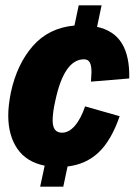

<svg xmlns="http://www.w3.org/2000/svg" viewBox="-20 -617 506 722"><path d="M322 -310Q324 -338 324 -345Q324 -371 317.5 -382.5Q311 -394 296 -394Q221 -394 188 -238Q178 -195 178 -164Q178 -118 213 -118Q239 -118 261.5 -144Q284 -170 300 -217L430 -180Q398 -88 350.5 -43.5Q303 1 234 9L218 85H131L148 6Q79 -8 45 -58Q11 -108 11 -183Q11 -220 21 -270Q44 -376 103.5 -444Q163 -512 260 -521L276 -597H362L345 -516Q409 -502 438.5 -453.5Q468 -405 466 -322Z"/></svg>

Font: Decalotype Black Italic
Style: Regular
Weight: 900
Italic angle: -12°
Designer: Alfredo Marco Pradil
Foundry: Alfredo Marco Pradil
Version: Version 1.0